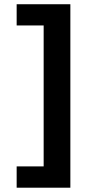

<svg xmlns="http://www.w3.org/2000/svg" viewBox="-20 -750 435 906"><path d="M312 -730H58.6V-629.9H186V35.2H58.6V135.7H312Z"/></svg>

Font: Wand UI Pro Bold
Style: Regular
Weight: 700
Designer: Andreas Faust
Version: Version 1.003;FEAKit 1.0